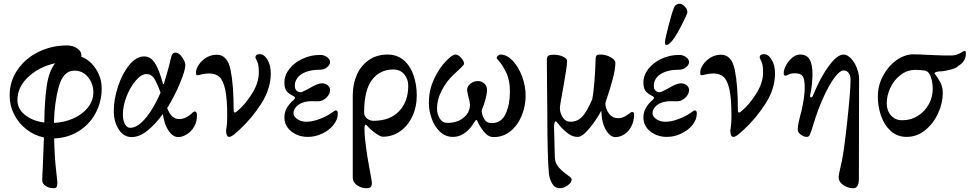

<svg xmlns="http://www.w3.org/2000/svg" viewBox="-20 -709 5121 1014"><path d="M203 243Q203 224 206 174Q211 55 212 17Q163 7 121.5 -24.5Q80 -56 55.5 -103Q31 -150 31 -204Q31 -280 72.5 -340.5Q114 -401 183.5 -435Q253 -469 334 -469Q368 -469 391 -451Q414 -433 409 -410Q457 -391 487 -344Q517 -297 517 -242Q517 -170 484 -110Q451 -50 393.5 -15Q336 20 266 22Q268 118 275.5 183Q283 248 283 254Q283 270 279.5 277.5Q276 285 263 285Q239 285 221 273Q203 261 203 243ZM271 -375Q186 -356 129 -302.5Q72 -249 72 -181Q72 -134 112 -102Q152 -70 214 -62Q215 -173 226.5 -253Q238 -333 271 -375ZM473 -222Q473 -267 445 -301.5Q417 -336 373 -336Q314 -336 290.5 -251Q267 -166 265 -60Q317 -62 365 -82.5Q413 -103 443 -139.5Q473 -176 473 -222Z M581 -123Q581 -185 603.5 -253Q626 -321 663 -366Q700 -411 741 -411Q776 -411 798.5 -375.5Q821 -340 840 -268Q841 -264 843 -264Q845 -264 846 -268Q871 -349 883 -404Q886 -418 891.5 -424.5Q897 -431 908 -431Q925 -431 942 -406.5Q959 -382 959 -365Q959 -339 931 -271Q903 -203 863 -138Q885 -80 926 -80Q963 -80 999 -116Q1003 -119 1006 -120Q1009 -121 1012 -119Q1017 -118 1018.5 -112.5Q1020 -107 1020 -97Q1020 -64 1004.5 -38.5Q989 -13 965.5 1Q942 15 921 15Q894 15 871 -17.5Q848 -50 840 -107Q801 -53 758.5 -19Q716 15 675 15Q634 15 607.5 -25Q581 -65 581 -123ZM802 -166Q818 -196 828 -220Q807 -276 792.5 -297Q778 -318 754 -318Q727 -318 697.5 -284Q668 -250 648.5 -200Q629 -150 629 -105Q629 -74 639.5 -54Q650 -34 667 -34Q700 -34 735 -69.5Q770 -105 802 -166Z M1174 -19Q1174 -21 1177 -41.5Q1180 -62 1180 -97Q1180 -187 1169.5 -235.5Q1159 -284 1139 -302.5Q1119 -321 1085 -321Q1066 -321 1049 -317Q1032 -313 1026 -312H1023Q1018 -312 1016.5 -315Q1015 -318 1015 -326Q1015 -345 1030 -367.5Q1045 -390 1070 -405Q1095 -420 1125 -420Q1181 -420 1197.5 -340.5Q1214 -261 1214 -127Q1214 -115 1219 -115Q1223 -115 1226 -116.5Q1229 -118 1235 -124Q1273 -155 1310 -213Q1347 -271 1347 -326Q1347 -367 1338 -385Q1329 -403 1329 -405Q1329 -423 1352 -423Q1375 -423 1392.5 -393.5Q1410 -364 1410 -322Q1410 -240 1360 -162Q1310 -84 1244 -23Q1222 -3 1210.5 5.5Q1199 14 1190 14Q1182 14 1178 4.5Q1174 -5 1174 -19Z M1482 -89Q1482 -120 1498 -144Q1514 -168 1531 -181Q1538 -188 1538 -192Q1538 -197 1531 -201Q1506 -213 1494 -227.5Q1482 -242 1482 -273Q1482 -312 1508.5 -345.5Q1535 -379 1578.5 -399Q1622 -419 1671 -419Q1691 -419 1707 -407.5Q1723 -396 1723 -381Q1723 -367 1707.5 -354Q1692 -341 1673 -341Q1610 -341 1573.5 -318Q1537 -295 1537 -255Q1537 -240 1545.5 -231Q1554 -222 1568 -222Q1574 -222 1588.5 -229.5Q1603 -237 1609 -240Q1657 -269 1679 -269Q1699 -269 1711 -258.5Q1723 -248 1723 -234Q1723 -211 1703 -192.5Q1683 -174 1661 -174Q1656 -174 1629.5 -174.5Q1603 -175 1581 -168Q1559 -161 1544.5 -145Q1530 -129 1530 -111Q1530 -94 1550 -80Q1570 -66 1599 -66Q1630 -66 1668 -80.5Q1706 -95 1728 -111Q1750 -126 1752 -126Q1759 -126 1761.5 -122Q1764 -118 1764 -109Q1764 -78 1741.5 -49.5Q1719 -21 1682 -3.5Q1645 14 1606 14Q1555 14 1518.5 -15Q1482 -44 1482 -89Z M1843 229V-205Q1843 -266 1865 -315Q1887 -364 1929 -392.5Q1971 -421 2027 -421Q2077 -421 2112 -391Q2147 -361 2164 -311.5Q2181 -262 2181 -206Q2181 -144 2157.5 -94Q2134 -44 2093 -15.5Q2052 13 2002 13Q1988 13 1960.5 -7.5Q1933 -28 1916 -48Q1913 -51 1912 -51Q1905 -51 1905 -28Q1905 12 1914 75Q1919 113 1926 151.5Q1933 190 1935 202Q1944 249 1944 256Q1944 272 1938 278.5Q1932 285 1915 285Q1888 285 1865.5 269Q1843 253 1843 229ZM2136 -256Q2136 -292 2114.5 -317Q2093 -342 2057 -342Q1986 -342 1944.5 -287Q1903 -232 1903 -114Q1903 -96 1918 -83.5Q1933 -71 1952 -71Q2039 -71 2087.5 -121.5Q2136 -172 2136 -256Z M2245 -165Q2245 -234 2272.5 -292Q2300 -350 2334.5 -385.5Q2369 -421 2385 -421Q2400 -421 2415.5 -403.5Q2431 -386 2431 -372Q2431 -368 2414 -351Q2397 -334 2376 -315Q2339 -281 2313.5 -232.5Q2288 -184 2288 -136Q2288 -106 2302.5 -83Q2317 -60 2342 -60Q2396 -60 2429 -88Q2462 -116 2462 -156Q2462 -169 2454 -197Q2453 -202 2450 -214.5Q2447 -227 2447 -235Q2447 -253 2464.5 -267Q2482 -281 2505 -281Q2523 -281 2537.5 -268Q2552 -255 2552 -234Q2552 -215 2544 -184.5Q2536 -154 2525 -130Q2524 -128 2524 -123Q2524 -116 2527 -104Q2533 -84 2544 -71.5Q2555 -59 2578 -59Q2628 -59 2650.5 -108Q2673 -157 2673 -225Q2673 -286 2653.5 -325.5Q2634 -365 2618.5 -382.5Q2603 -400 2603 -401Q2603 -409 2610 -415Q2617 -421 2623 -421Q2656 -421 2687 -389Q2718 -357 2737 -306Q2756 -255 2756 -204Q2756 -150 2735.5 -99Q2715 -48 2676.5 -16.5Q2638 15 2587 15Q2558 15 2534.5 -15Q2511 -45 2501 -70Q2498 -80 2490 -71Q2487 -66 2471 -43Q2455 -20 2429 -3Q2403 14 2372 14Q2332 14 2303 -14Q2274 -42 2259.5 -83.5Q2245 -125 2245 -165Z M2882 226Q2874 197 2871 0Q2871 -108 2869 -270Q2868 -323 2868 -392Q2868 -408 2875 -414Q2882 -420 2904 -420Q2932 -420 2953.5 -410Q2975 -400 2975 -387Q2975 -359 2954 -243Q2937 -154 2937 -137Q2937 -112 2952 -89Q2967 -66 2993 -66Q3029 -66 3054.5 -92.5Q3080 -119 3108 -185Q3121 -255 3126 -402Q3127 -413 3131.5 -417Q3136 -421 3149 -421Q3181 -421 3205.5 -406.5Q3230 -392 3230 -378Q3230 -345 3216.5 -293.5Q3203 -242 3177 -165Q3177 -135 3195.5 -110Q3214 -85 3245 -85Q3262 -85 3276 -92Q3290 -99 3302.5 -108.5Q3315 -118 3317 -118Q3322 -118 3325.5 -115Q3329 -112 3329 -108Q3329 -70 3314.5 -42Q3300 -14 3277 0.5Q3254 15 3231 15Q3206 15 3186 -13Q3166 -41 3159 -85Q3158 -93 3157 -104.5Q3156 -116 3156 -122H3154Q3148 -109 3126 -75.5Q3104 -42 3077.5 -14Q3051 14 3031 14Q3007 14 2986.5 0.5Q2966 -13 2946 -34Q2931 -51 2930 -53Q2918 -68 2915 -68Q2911 -68 2908.5 -60Q2906 -52 2906 -37L2908 33L2910 120Q2911 151 2928.5 172Q2946 193 2974 213Q2984 220 2991.5 226.5Q2999 233 2999 238Q2999 255 2978 270Q2957 285 2938 285Q2915 285 2902.5 269.5Q2890 254 2882 226Z M3378 -89Q3378 -120 3394 -144Q3410 -168 3427 -181Q3434 -188 3434 -192Q3434 -197 3427 -201Q3402 -213 3390 -227.5Q3378 -242 3378 -273Q3378 -312 3404.5 -345.5Q3431 -379 3474.5 -399Q3518 -419 3567 -419Q3587 -419 3603 -407.5Q3619 -396 3619 -381Q3619 -367 3603.5 -354Q3588 -341 3569 -341Q3506 -341 3469.5 -318Q3433 -295 3433 -255Q3433 -240 3441.5 -231Q3450 -222 3464 -222Q3470 -222 3484.5 -229.5Q3499 -237 3505 -240Q3553 -269 3575 -269Q3595 -269 3607 -258.5Q3619 -248 3619 -234Q3619 -211 3599 -192.5Q3579 -174 3557 -174Q3552 -174 3525.5 -174.5Q3499 -175 3477 -168Q3455 -161 3440.5 -145Q3426 -129 3426 -111Q3426 -94 3446 -80Q3466 -66 3495 -66Q3526 -66 3564 -80.5Q3602 -95 3624 -111Q3646 -126 3648 -126Q3655 -126 3657.5 -122Q3660 -118 3660 -109Q3660 -78 3637.5 -49.5Q3615 -21 3578 -3.5Q3541 14 3502 14Q3451 14 3414.5 -15Q3378 -44 3378 -89ZM3492 -486Q3492 -501 3510.5 -572.5Q3529 -644 3540 -670Q3544 -679 3552.5 -684.5Q3561 -690 3569 -689Q3584 -689 3598 -673Q3612 -657 3610 -644Q3609 -633 3579 -574.5Q3549 -516 3530 -494Q3524 -487 3516 -479.5Q3508 -472 3501 -472Q3494 -472 3493 -474.5Q3492 -477 3492 -486Z M3837 -19Q3837 -21 3840 -41.5Q3843 -62 3843 -97Q3843 -187 3832.5 -235.5Q3822 -284 3802 -302.5Q3782 -321 3748 -321Q3729 -321 3712 -317Q3695 -313 3689 -312H3686Q3681 -312 3679.5 -315Q3678 -318 3678 -326Q3678 -345 3693 -367.5Q3708 -390 3733 -405Q3758 -420 3788 -420Q3844 -420 3860.5 -340.5Q3877 -261 3877 -127Q3877 -115 3882 -115Q3886 -115 3889 -116.5Q3892 -118 3898 -124Q3936 -155 3973 -213Q4010 -271 4010 -326Q4010 -367 4001 -385Q3992 -403 3992 -405Q3992 -423 4015 -423Q4038 -423 4055.5 -393.5Q4073 -364 4073 -322Q4073 -240 4023 -162Q3973 -84 3907 -23Q3885 -3 3873.5 5.5Q3862 14 3853 14Q3845 14 3841 4.5Q3837 -5 3837 -19Z M4409 227Q4409 213 4424 151Q4436 102 4454 -63.5Q4472 -229 4472 -288Q4472 -310 4462 -323.5Q4452 -337 4436 -337Q4415 -337 4386 -297.5Q4357 -258 4326.5 -190Q4296 -122 4272 -40Q4263 -11 4257.5 1.5Q4252 14 4241 14Q4225 14 4209 2Q4193 -10 4193 -26Q4193 -52 4213 -124Q4230 -198 4230 -247Q4230 -290 4219.5 -306Q4209 -322 4180 -322Q4157 -322 4144.5 -315.5Q4132 -309 4130 -309Q4124 -309 4121.5 -312Q4119 -315 4119 -322Q4119 -342 4132 -365.5Q4145 -389 4165 -405Q4185 -421 4204 -421Q4241 -421 4256 -395Q4271 -369 4271 -316Q4270 -283 4267.5 -260Q4265 -237 4258 -203V-201Q4258 -198 4259.5 -196.5Q4261 -195 4263 -195Q4267 -195 4269 -196.5Q4271 -198 4274 -206Q4315 -305 4359 -363Q4403 -421 4435 -421Q4454 -421 4473.5 -401Q4493 -381 4505 -350.5Q4517 -320 4517 -291Q4517 62 4516 234Q4516 285 4487 285Q4457 285 4433 268Q4409 251 4409 227Z M4616 -199Q4616 -257 4643.5 -308.5Q4671 -360 4714.5 -391Q4758 -422 4803 -422Q4835 -422 4884 -419Q4972 -415 5002 -416Q5029 -416 5047.5 -426.5Q5066 -437 5068 -438Q5077 -442 5080 -437Q5081 -433 5081 -425Q5081 -404 5070 -387.5Q5059 -371 5042 -362Q5034 -350 4999.5 -341Q4965 -332 4944 -332Q4935 -332 4925.5 -329Q4916 -326 4915 -322Q4935 -296 4947 -272.5Q4959 -249 4959 -217Q4959 -164 4934 -110Q4909 -56 4865.5 -21Q4822 14 4768 14Q4718 14 4683.5 -18Q4649 -50 4632.5 -99Q4616 -148 4616 -199ZM4906 -239Q4906 -270 4897 -299.5Q4888 -329 4868 -336Q4840 -340 4816 -340Q4771 -340 4736 -313Q4701 -286 4682 -245Q4663 -204 4663 -163Q4663 -125 4685.5 -99.5Q4708 -74 4744 -74Q4791 -74 4828 -97.5Q4865 -121 4885.5 -159Q4906 -197 4906 -239Z"/></svg>

Font: EB Garamond Medium
Style: Regular
Weight: 500
Designer: Georg Duffner and Octavio Pardo
Foundry: Georg Duffner
Version: Version 1.000